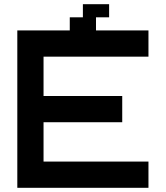

<svg xmlns="http://www.w3.org/2000/svg" viewBox="-20 -1020 790 915"><path d="M62.5 -125V-875H312.5V-937.5H375V-1000H500V-937.5H437.5V-875H687.5V-750H187.5V-562.5H562.5V-437.5H187.5V-250H687.5V-125Z"/></svg>

Font: Better VCR
Style: Regular
Weight: 400
Designer: artdzyk
Foundry: https://fontstruct.com
Version: Version 1.0